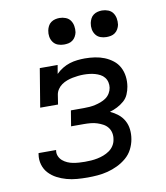

<svg xmlns="http://www.w3.org/2000/svg" viewBox="-84 -813 768 890"><g transform="rotate(-10 300.0 -367.5)"><path d="M257 8Q232 8 207 6Q182 4 158.5 -2.5Q135 -9 114 -20Q93 -31 77 -48Q61 -65 54 -88.5Q47 -112 51 -137Q51 -138 51.5 -140Q52 -142 52 -143H135Q135 -143 134.5 -142Q134 -141 134 -140Q132 -126 137.5 -113.5Q143 -101 153 -92.5Q163 -84 175.5 -78.5Q188 -73 201.5 -70.5Q215 -68 229 -67Q243 -66 257 -66Q272 -66 286.5 -67Q301 -68 316 -71Q331 -74 345.5 -79.5Q360 -85 373 -94Q386 -103 394.5 -116.5Q403 -130 405 -145Q408 -160 405 -175Q402 -190 393 -201.5Q384 -213 371 -220Q358 -227 344 -231.5Q330 -236 314.5 -237.5Q299 -239 283 -239H222L234 -312H295Q309 -312 322 -313Q335 -314 348.5 -317Q362 -320 375.5 -325Q389 -330 400.5 -338Q412 -346 419.5 -358.5Q427 -371 429 -384Q431 -397 428 -410Q425 -423 417 -433Q409 -443 397.5 -449Q386 -455 373.5 -458.5Q361 -462 347.5 -463.5Q334 -465 321 -465Q307 -465 294 -463.5Q281 -462 268 -459.5Q255 -457 241.5 -452Q228 -447 216.5 -439Q205 -431 197 -419Q189 -407 187 -394L180 -349H96L126 -530H210L203 -489Q217 -503 233.5 -513Q250 -523 267.5 -528.5Q285 -534 303.5 -536Q322 -538 339 -538Q363 -538 386.5 -534.5Q410 -531 431 -522.5Q452 -514 470 -500Q488 -486 498.5 -466Q509 -446 512 -422.5Q515 -399 511 -375Q508 -357 500.5 -339.5Q493 -322 478.5 -309.5Q464 -297 446.5 -288Q429 -279 411 -274Q431 -265 448 -251.5Q465 -238 475.5 -219Q486 -200 488.5 -177.5Q491 -155 487 -132Q483 -108 471.5 -85.5Q460 -63 440.5 -46.5Q421 -30 398 -19Q375 -8 351.5 -2Q328 4 304 6Q280 8 257 8ZM456 -618Q441 -618 427.5 -623Q414 -628 405.5 -639.5Q397 -651 394.5 -665.5Q392 -680 395 -695Q397 -705 402 -715Q407 -725 416 -731.5Q425 -738 435.5 -740.5Q446 -743 456 -743Q471 -743 485 -737.5Q499 -732 507 -720.5Q515 -709 517.5 -694.5Q520 -680 518 -665Q516 -655 510.5 -645Q505 -635 496 -628.5Q487 -622 476.5 -620Q466 -618 456 -618ZM256 -618Q241 -618 227.5 -623Q214 -628 205.5 -639.5Q197 -651 194.5 -665.5Q192 -680 195 -695Q197 -705 202 -715Q207 -725 216 -731.5Q225 -738 235.5 -740.5Q246 -743 256 -743Q271 -743 285 -737.5Q299 -732 307 -720.5Q315 -709 317.5 -694.5Q320 -680 318 -665Q316 -655 310.5 -645Q305 -635 296 -628.5Q287 -622 276.5 -620Q266 -618 256 -618Z"/></g></svg>

Font: Iosevka Slab Extended
Style: Italic
Weight: 400
Width: 7
Italic angle: -9°
Monospace: yes
Designer: Belleve Invis
Foundry: Belleve Invis
Version: Version 11.1.0; ttfautohint (v1.8.3)